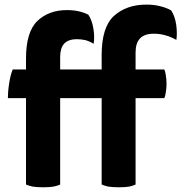

<svg xmlns="http://www.w3.org/2000/svg" viewBox="-20 -794 773 818"><path d="M34.2 -498Q24.4 -474.6 19.5 -441.4Q13.7 -407.2 13.7 -376Q40 -376 90.8 -376Q90.8 -284.2 90.8 -7.8Q101.6 -2.9 119.1 1Q137.7 3.9 164.1 3.9Q190.4 3.9 208 1Q226.6 -2.9 236.3 -7.8Q236.3 -130.9 236.3 -376Q280.3 -376 413.1 -376Q413.1 -284.2 413.1 -7.8Q423.8 -2.9 441.4 1Q460 3.9 486.3 3.9Q512.7 3.9 530.3 1Q547.9 -2.9 557.6 -7.8Q557.6 -130.9 557.6 -376Q588.9 -376 679.7 -376Q684.6 -384.8 686.5 -401.4Q689.5 -418 689.5 -436.5Q689.5 -456.1 686.5 -472.7Q684.6 -489.3 679.7 -498Q639.6 -498 557.6 -498Q557.6 -515.6 557.6 -570.3Q557.6 -610.4 576.2 -629.9Q594.7 -650.4 635.7 -650.4Q661.1 -650.4 684.6 -643.6Q707 -637.7 731.4 -624Q733.4 -637.7 733.4 -652.3Q733.4 -669.9 730.5 -690.4Q724.6 -726.6 709 -750Q687.5 -761.7 662.1 -767.6Q636.7 -774.4 603.5 -774.4Q519.5 -774.4 465.8 -726.6Q413.1 -678.7 413.1 -559.6Q413.1 -539.1 413.1 -498Q369.1 -498 236.3 -498Q236.3 -511.7 236.3 -550.8Q236.3 -588.9 252.9 -607.4Q270.5 -627 307.6 -627Q326.2 -627 343.8 -623Q361.3 -618.2 378.9 -607.4Q383.8 -636.7 377.9 -671.9Q372.1 -708 356.4 -731.4Q336.9 -741.2 314.5 -746.1Q293 -751 264.6 -751Q188.5 -751 139.6 -705.1Q90.8 -658.2 90.8 -544.9Q90.8 -529.3 90.8 -498Q77.1 -498 34.2 -498Z"/></svg>

Font: cl
Style: Bold
Weight: 400
Designer: Mitja Miklavcic
Version: Version 7.504; 2011; Build 1021